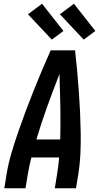

<svg xmlns="http://www.w3.org/2000/svg" viewBox="-20 -1003 540 1023"><path d="M3 0 15 -74Q24 -130 40.5 -186Q57 -242 76 -297Q95 -352 115.5 -407Q136 -462 158 -517Q180 -572 203 -626.5Q226 -681 250 -735H380Q386 -681 391 -626.5Q396 -572 400 -517Q404 -462 406.5 -407Q409 -352 410 -297Q411 -242 408.5 -186Q406 -130 397 -74L385 0H272L284 -74Q288 -96 290.5 -118.5Q293 -141 295 -164H147Q141 -141 136.5 -118.5Q132 -96 128 -74L116 0ZM174 -260H301Q303 -348 301.5 -435Q300 -522 297 -609Q263 -522 231.5 -435Q200 -348 174 -260ZM426 -792 299 -927 374 -983 488 -838ZM256 -792 129 -927 204 -983 318 -838Z"/></svg>

Font: Iosevka Term Curly
Style: Bold Italic
Weight: 700
Italic angle: -9°
Designer: Belleve Invis
Foundry: Belleve Invis
Version: Version 32.3.0